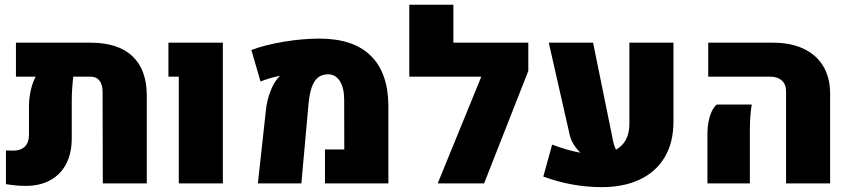

<svg xmlns="http://www.w3.org/2000/svg" viewBox="-20 -770 3565 806"><path d="M596.2 -368.2V0H411.6L410.6 -384.8Q410.6 -415 397.5 -431.6Q384.3 -448.2 360.4 -448.2H287.6Q281.2 -394.5 281.2 -344.7V-189.9Q281.2 -127.4 258.1 -82.5Q234.9 -37.6 191.4 -13.7Q147.9 10.3 87.9 10.3Q48.3 10.3 4.9 2.9V-138.2L36.1 -137.7Q66.9 -137.7 84.2 -154.5Q101.6 -171.4 101.6 -204.6V-327.1Q101.6 -354 108.6 -388.2Q115.7 -422.4 129.9 -448.2H46.9V-590.8H359.9Q475.6 -590.8 535.9 -534.2Q596.2 -477.5 596.2 -368.2Z M730.5 -448.2H687V-590.8H915.5V0H730.5Z M1096.7 -311Q1101.1 -350.1 1115 -386.2Q1128.9 -422.4 1147.5 -443.4Q1151.9 -447.8 1153.3 -448.2L1152.8 -451.2Q1135.3 -448.2 1111.8 -441.2Q1088.4 -434.1 1073.7 -427.7L1035.2 -560.1Q1091.8 -581.5 1170.4 -594.7Q1249 -607.9 1320.8 -607.9Q1462.9 -607.9 1536.1 -536.4Q1609.4 -464.8 1610.4 -326.2V0H1344.2V-142.6H1425.3L1424.8 -351.6Q1424.8 -400.9 1406.7 -429.4Q1388.7 -458 1357.4 -458Q1319.8 -458 1300.5 -428.2Q1281.2 -398.4 1275.4 -336.4L1245.1 0H1062.5Z M2197.8 -472.2 2012.2 0H1817.4L2000.5 -448.2H1698.2V-750H1883.3V-590.8H2197.8Z M2807.1 -590.8V-259.8Q2807.1 -170.9 2769.8 -109.1Q2732.4 -47.4 2664.8 -15.9Q2597.2 15.6 2506.8 15.6Q2381.3 15.6 2260.7 -28.8L2297.9 -163.1Q2361.3 -138.7 2417 -128.9Q2400.4 -144 2388.2 -163.8Q2376 -183.6 2371.6 -203.6L2283.7 -590.8H2469.7L2552.7 -183.1Q2557.6 -157.7 2565.9 -141.6Q2622.1 -173.3 2622.1 -250V-590.8Z M3279.8 -386.7Q3279.8 -416 3262 -432.1Q3244.1 -448.2 3211.4 -448.2H2953.1V-590.8H3225.6Q3299.8 -590.8 3353.8 -565.2Q3407.7 -539.6 3436.3 -491.5Q3464.8 -443.4 3464.8 -377.4V0H3279.8ZM2949.7 -203.1Q2949.7 -242.7 2956.8 -270Q2963.9 -297.4 2972.9 -311.8Q2981.9 -326.2 2989.3 -331.1H3135.7Q3127.9 -284.2 3127.9 -224.6V0H2949.7Z"/></svg>

Font: Heebo Black
Style: Regular
Weight: 900
Designer: Oded Ezer
Foundry: Meir Sadan
Version: Version 2.001; ttfautohint (v1.5.14-ce02) -l 8 -r 50 -G 200 